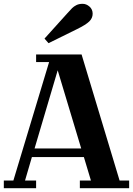

<svg xmlns="http://www.w3.org/2000/svg" viewBox="-20 -985 696 1005"><path d="M169 -660V-700H407L606 -40H656V0H398V-40H456L419 -163H147L111 -40H169V0H0V-40H50L237 -660ZM282 -617 161 -208H405ZM382 -832 234 -759 213 -783 332 -915Q349 -934 357.5 -942.5Q366 -951 379.5 -958Q393 -965 412.5 -965Q432 -965 448.5 -950.5Q465 -936 465 -913Q465 -890 447 -872.5Q429 -855 382 -832Z"/></svg>

Font: Croissant One
Style: Regular
Weight: 400
Designer: Eduardo Rodriguez Tunni
Foundry: Eduardo Rodriguez Tunni
Version: Version 1.001